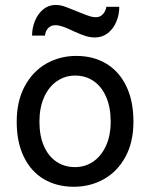

<svg xmlns="http://www.w3.org/2000/svg" viewBox="-20 -730 597 763"><path d="M283.2 -507.8Q350.6 -507.8 401.9 -477.3Q453.1 -446.8 481.7 -387.9Q510.3 -329.1 510.3 -246.6Q510.3 -165.5 478.5 -106.9Q446.8 -48.3 392.8 -18.1Q338.9 12.2 273.4 12.2Q206.1 12.2 154.8 -17.8Q103.5 -47.9 75 -106.2Q46.4 -164.6 46.4 -246.6Q46.4 -327.6 78.1 -387Q109.9 -446.3 163.8 -477.1Q217.8 -507.8 283.2 -507.8ZM278.3 -65.9Q317.9 -65.9 350.1 -87.6Q382.3 -109.4 401.1 -150.4Q419.9 -191.4 419.9 -246.6Q419.9 -302.7 402.1 -344.2Q384.3 -385.7 352.3 -407.7Q320.3 -429.7 278.3 -429.7Q238.8 -429.7 206.3 -407.5Q173.8 -385.3 155.3 -343.8Q136.7 -302.2 136.7 -246.6Q136.7 -190.4 154.5 -149.7Q172.4 -108.9 204.3 -87.4Q236.3 -65.9 278.3 -65.9ZM201.2 -710.4Q216.8 -710.4 230.7 -706.1Q244.6 -701.7 269.5 -691.4L285.6 -685.1L297.4 -680.2Q324.2 -669.4 336.7 -665.5Q349.1 -661.6 361.3 -661.6Q377.9 -661.6 388.9 -673.6Q399.9 -685.5 402.8 -703.1H454.1Q454.1 -671.4 442.1 -643.3Q430.2 -615.2 408.2 -598.1Q386.2 -581.1 357.4 -581.1Q339.4 -581.1 320.3 -586.9Q301.3 -592.8 275.9 -604.5Q246.1 -618.7 229.5 -624.3Q212.9 -629.9 200.2 -629.9Q182.6 -629.9 171.6 -618.4Q160.6 -606.9 158.7 -588.4H107.4Q107.4 -618.7 118.9 -647Q130.4 -675.3 151.9 -692.9Q173.3 -710.4 201.2 -710.4Z"/></svg>

Font: Lesson One
Style: Regular
Weight: 400
Designer: But Ko, Victor Gaultney, Annie Olsen, Julie Remington, Don Collingsworth, Eric Hays, Becca Hirsbrunner
Version: Version 1.100